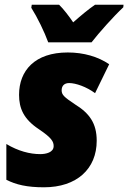

<svg xmlns="http://www.w3.org/2000/svg" viewBox="-20 -786 545 816"><path d="M185 -606H369C400 -646 463 -717 504 -755L505 -766H384C355 -746 324 -720 291 -691C275 -715 249 -749 231 -766H115L113 -753C139 -712 169 -650 185 -606ZM167 10C306 10 391 -68 391 -188C391 -262 360 -305 298 -343C253 -373 242 -383 242 -402C242 -422 254 -433 274 -433C302 -433 348 -417 384 -390L444 -513C397 -545 336 -563 268 -563C128 -563 61 -486 61 -383C61 -326 80 -280 145 -237C200 -200 208 -184 208 -165C208 -138 175 -131 151 -131C107 -131 57 -144 7 -174V-22C48 -1 95 10 167 10Z"/></svg>

Font: Noto Sans UI SemiCondensed Black
Style: Italic
Weight: 900
Width: 4
Italic angle: -372°
Designer: Monotype Design Team
Foundry: Monotype Imaging Inc.
Version: Version 1.901